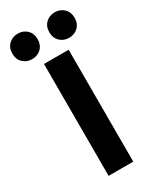

<svg xmlns="http://www.w3.org/2000/svg" viewBox="-286 -980 858 1052"><g transform="rotate(-30 143.0 -454.0)"><path d="M68 8V-700H224V8ZM106 -835Q106 -799 83 -777Q60 -755 26 -755Q-8 -755 -31 -777Q-54 -799 -54 -835Q-54 -872 -31 -894Q-8 -916 26 -916Q60 -916 83 -894Q106 -872 106 -835ZM340 -835Q340 -799 317 -777Q294 -755 260 -755Q226 -755 203 -777Q180 -799 180 -835Q180 -872 203 -894Q226 -916 260 -916Q294 -916 317 -894Q340 -872 340 -835Z"/></g></svg>

Font: Repo
Style: Bold
Weight: 700
Designer: Stefan Peev
Foundry: Context Ltd
Version: Version 001.000